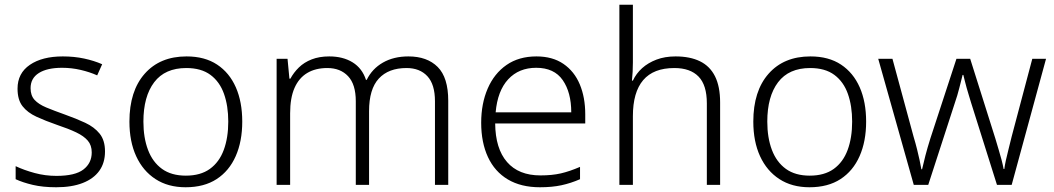

<svg xmlns="http://www.w3.org/2000/svg" viewBox="-20 -780 4447 810"><path d="M423 -141Q423 -93 399 -59.5Q375 -26 329 -8Q283 10 217 10Q161 10 118.5 0Q76 -10 46 -24V-79Q82 -62 126.5 -50Q171 -38 218 -38Q297 -38 332 -65Q367 -92 367 -137Q367 -167 350.5 -186.5Q334 -206 301.5 -221.5Q269 -237 221 -253Q172 -270 134 -287.5Q96 -305 75 -332Q54 -359 54 -406Q54 -471 106 -506.5Q158 -542 245 -542Q293 -542 335 -533Q377 -524 411 -509L390 -462Q359 -476 320.5 -485Q282 -494 242 -494Q179 -494 144 -472Q109 -450 109 -408Q109 -377 126 -358.5Q143 -340 175.5 -326.5Q208 -313 253 -297Q301 -280 339.5 -262Q378 -244 400.5 -216Q423 -188 423 -141Z M1002 -267Q1002 -184 974.5 -121.5Q947 -59 894 -24.5Q841 10 763 10Q689 10 636 -24.5Q583 -59 554.5 -121Q526 -183 526 -267Q526 -396 590.5 -469Q655 -542 767 -542Q844 -542 896 -507.5Q948 -473 975 -411.5Q1002 -350 1002 -267ZM585 -267Q585 -199 604.5 -147.5Q624 -96 663.5 -67.5Q703 -39 764 -39Q826 -39 865.5 -67.5Q905 -96 924 -147.5Q943 -199 943 -267Q943 -333 925 -384Q907 -435 868 -464Q829 -493 766 -493Q676 -493 630.5 -433Q585 -373 585 -267Z M1703 -542Q1782 -542 1826.5 -497.5Q1871 -453 1871 -355V0H1815V-353Q1815 -424 1783 -458.5Q1751 -493 1695 -493Q1619 -493 1578 -448.5Q1537 -404 1537 -311V0H1481V-353Q1481 -424 1448.5 -458.5Q1416 -493 1361 -493Q1311 -493 1276 -472Q1241 -451 1222.5 -409Q1204 -367 1204 -302V0H1147V-532H1193L1201 -448H1205Q1219 -474 1241 -495.5Q1263 -517 1295 -529.5Q1327 -542 1369 -542Q1427 -542 1467.5 -517Q1508 -492 1524 -443H1527Q1550 -490 1595.5 -516Q1641 -542 1703 -542Z M2243 -542Q2311 -542 2357 -510.5Q2403 -479 2426 -424Q2449 -369 2449 -298V-259H2069Q2070 -153 2119 -96.5Q2168 -40 2260 -40Q2309 -40 2346 -48.5Q2383 -57 2427 -76V-24Q2388 -7 2348.5 1.5Q2309 10 2258 10Q2178 10 2122.5 -23Q2067 -56 2038.5 -117.5Q2010 -179 2010 -262Q2010 -343 2037.5 -406.5Q2065 -470 2117 -506Q2169 -542 2243 -542ZM2242 -494Q2169 -494 2124 -445.5Q2079 -397 2071 -306H2390Q2390 -390 2354 -442Q2318 -494 2242 -494Z M2650 -517Q2650 -496 2649 -477.5Q2648 -459 2646 -440H2650Q2664 -470 2689 -492.5Q2714 -515 2749.5 -528.5Q2785 -542 2830 -542Q2891 -542 2933 -521.5Q2975 -501 2996.5 -458Q3018 -415 3018 -348V0H2962V-344Q2962 -421 2927 -457Q2892 -493 2825 -493Q2737 -493 2693.5 -442Q2650 -391 2650 -290V0H2593V-760H2650Z M3634 -267Q3634 -184 3606.5 -121.5Q3579 -59 3526 -24.5Q3473 10 3395 10Q3321 10 3268 -24.5Q3215 -59 3186.5 -121Q3158 -183 3158 -267Q3158 -396 3222.5 -469Q3287 -542 3399 -542Q3476 -542 3528 -507.5Q3580 -473 3607 -411.5Q3634 -350 3634 -267ZM3217 -267Q3217 -199 3236.5 -147.5Q3256 -96 3295.5 -67.5Q3335 -39 3396 -39Q3458 -39 3497.5 -67.5Q3537 -96 3556 -147.5Q3575 -199 3575 -267Q3575 -333 3557 -384Q3539 -435 3500 -464Q3461 -493 3398 -493Q3308 -493 3262.5 -433Q3217 -373 3217 -267Z M4077 -346Q4072 -363 4067 -379Q4062 -395 4058 -409.5Q4054 -424 4050.5 -438Q4047 -452 4044 -464H4041Q4038 -452 4034.5 -438Q4031 -424 4027 -408.5Q4023 -393 4018.5 -377.5Q4014 -362 4008 -345L3896 0H3835L3685 -532H3745L3834 -204Q3843 -174 3849 -149.5Q3855 -125 3859.5 -104.5Q3864 -84 3867 -66H3870Q3873 -78 3876.5 -92.5Q3880 -107 3884 -123.5Q3888 -140 3893.5 -158Q3899 -176 3905 -196L4015 -532H4073L4179 -196Q4186 -172 4193 -149Q4200 -126 4205.5 -105Q4211 -84 4214 -67H4217Q4219 -83 4223.5 -103.5Q4228 -124 4234.5 -149.5Q4241 -175 4248 -204L4335 -532H4393L4248 0H4186Z"/></svg>

Font: Noto Sans Cham Light
Style: Regular
Weight: 300
Version: Version 2.002